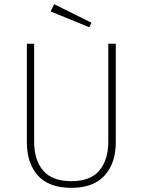

<svg xmlns="http://www.w3.org/2000/svg" viewBox="-20 -892 684 922"><path d="M240 -872 419 -783 409 -761 223 -837ZM536 -682V-209Q536 -109 482.5 -49.5Q429 10 323 10Q215 10 162 -49Q109 -108 109 -209V-682H144V-212Q144 -123 187.5 -72.5Q231 -22 323 -22Q414 -22 457 -73Q500 -124 500 -212V-682Z"/></svg>

Font: Fira Sans UltraLight
Style: Regular
Weight: 200
Designer: Carrois Corporate & Edenspiekermann AG
Foundry: Carrois Corporate GbR & Edenspiekermann AG
Version: Version 4.106;PS 004.106;hotconv 1.0.70;makeotf.lib2.5.58329